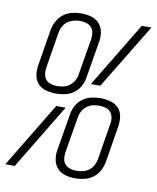

<svg xmlns="http://www.w3.org/2000/svg" viewBox="-105 -808 720 882"><g transform="rotate(10 255.0 -367.5)"><path d="M152 -360Q128 -360 105.5 -366Q83 -372 68 -387.5Q53 -403 49 -426Q45 -449 49 -473L77 -645Q81 -666 92 -686Q103 -706 121 -719.5Q139 -733 160.5 -738Q182 -743 203 -743Q227 -743 249 -737Q271 -731 286 -715Q301 -699 305.5 -676Q310 -653 306 -630L277 -457Q274 -436 263 -416Q252 -396 234 -383Q216 -370 194.5 -365Q173 -360 152 -360ZM302 -431 486 -735H531L346 -431ZM152 -395Q166 -395 181 -398.5Q196 -402 208.5 -411.5Q221 -421 229 -435Q237 -449 239 -463L268 -636Q270 -651 267.5 -665.5Q265 -680 255.5 -690Q246 -700 232 -704Q218 -708 203 -708Q188 -708 173 -704Q158 -700 145.5 -691Q133 -682 125.5 -668Q118 -654 115 -639L87 -467Q85 -452 87.5 -437.5Q90 -423 99 -413Q108 -403 122.5 -399Q137 -395 152 -395ZM306 8Q282 8 260 2Q238 -4 223 -20Q208 -36 203.5 -59Q199 -82 203 -105L232 -278Q235 -299 246 -319Q257 -339 275 -352Q293 -365 314.5 -370Q336 -375 357 -375Q381 -375 403.5 -369Q426 -363 441 -347.5Q456 -332 460 -309Q464 -286 460 -262L432 -90Q428 -69 417.5 -49Q407 -29 388.5 -15.5Q370 -2 348.5 3Q327 8 306 8ZM306 -27Q321 -27 336.5 -31Q352 -35 364 -44Q376 -53 383.5 -67Q391 -81 394 -96L422 -268Q425 -283 422 -297.5Q419 -312 410 -322Q401 -332 386.5 -336Q372 -340 357 -340Q343 -340 328 -336.5Q313 -333 300.5 -323.5Q288 -314 280 -300Q272 -286 270 -272L241 -99Q239 -84 241.5 -69.5Q244 -55 254 -45Q264 -35 277.5 -31Q291 -27 306 -27ZM23 0H-21L163 -304H207Z"/></g></svg>

Font: Iosevka Extralight
Style: Italic
Weight: 200
Italic angle: -9°
Monospace: yes
Designer: Belleve Invis
Foundry: Belleve Invis
Version: Version 32.5.0; ttfautohint (v1.8.4)